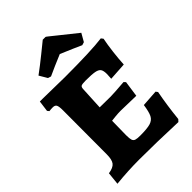

<svg xmlns="http://www.w3.org/2000/svg" viewBox="-258 -997 1116 1116"><g transform="rotate(-45 299.5 -439.5)"><path d="M571 -200Q553 -105 543 -6L531 7Q351 0 216 0Q125 0 27 10L35 -68Q75 -74 89.5 -92.5Q104 -111 104 -155L105 -516Q105 -548 99 -559Q93 -570 75 -570Q60 -570 46 -568L37 -579L46 -647H68Q227 -644 250 -644Q468 -644 556 -656L566 -643Q558 -604 551.5 -550Q545 -496 543 -454L433 -447L435 -485Q435 -512 426.5 -524Q418 -536 394.5 -540.5Q371 -545 320 -545Q291 -545 283 -540Q275 -535 275 -515L268 -377L357 -376Q381 -376 470 -383L480 -372L466 -274Q367 -277 340 -277Q319 -277 295 -274.5Q271 -272 264 -271L262 -154Q262 -126 266 -114Q270 -102 281.5 -98Q293 -94 320 -94Q376 -94 402.5 -102Q429 -110 440.5 -132.5Q452 -155 459 -205L562 -212ZM176 -710 147 -759Q196 -795 246.5 -836Q297 -877 312 -889H335Q335 -891 389 -847Q483 -772 499 -759L471 -710L452 -704Q411 -723 323 -760Q251 -730 195 -704Z"/></g></svg>

Font: Alegreya SC ExtraBold
Style: Regular
Weight: 800
Designer: Juan Pablo del Peral
Foundry: Huerta Tipografica
Version: Version 2.007; ttfautohint (v1.6)